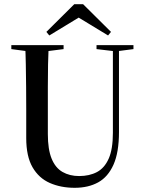

<svg xmlns="http://www.w3.org/2000/svg" viewBox="-20 -879 691 915"><path d="M336 16Q270 16 217.5 -7Q165 -30 135 -82Q105 -134 105 -221V-356Q105 -408 104.5 -464Q104 -520 103 -572Q102 -624 100 -664H212Q210 -624 209 -572Q208 -520 208 -464Q208 -408 208 -356V-240Q208 -167 226 -123Q244 -79 278 -59.5Q312 -40 357 -40Q406 -40 442 -59Q478 -78 498 -123Q518 -168 518 -246V-664H547V-250Q547 -153 521 -94.5Q495 -36 448 -10Q401 16 336 16ZM34 -645V-664H283V-645L181 -632H132ZM440 -645V-664H616V-645L539 -635H525ZM376 -859 509 -727 495 -710 337 -806H373L215 -710L201 -727L334 -859Z"/></svg>

Font: Source Serif 4 60pt SemiBold
Style: Regular
Weight: 600
Version: Version 4.004;hotconv 1.0.116;makeotfexe 2.5.65601